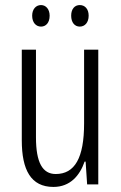

<svg xmlns="http://www.w3.org/2000/svg" viewBox="-20 -728 476 758"><path d="M107 -666C107 -639 122 -623 142 -623C161 -623 176 -638 176 -666C176 -692 161 -708 142 -708C122 -708 107 -692 107 -666ZM261 -666C261 -639 275 -623 295 -623C315 -623 330 -639 330 -666C330 -693 315 -708 295 -708C275 -708 261 -693 261 -666ZM368 -532H312V-241C312 -104 275 -41 200 -41C148 -41 122 -86 122 -186V-532H66V-174C66 -57 102 10 191 10C257 10 295 -35 314 -90H318L324 0H368Z"/></svg>

Font: Noto Sans Bengali ExtraCondensed Light
Style: Regular
Weight: 300
Width: 2
Designer: Joana Ranito - Universal Thirst; Jelle Bosma - Monotype Design Team
Foundry: Universal Thirst ehf.
Version: Version 3.000